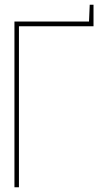

<svg xmlns="http://www.w3.org/2000/svg" viewBox="-20 -791 419 811"><path d="M359 -771 356 -700V-690H375V-771ZM41 0H60V-680H375V-700H41Z"/></svg>

Font: Advent Pro Thin
Style: Regular
Weight: 250
Version: Version 3.000